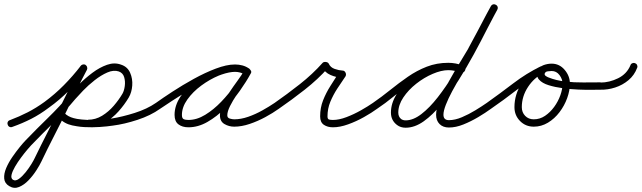

<svg xmlns="http://www.w3.org/2000/svg" viewBox="-37 -581 3055 914"><path d="M0 13Q-3 6 0 -0.5Q3 -7 10 -9Q55 -26 95 -46.5Q135 -67 175 -96Q224 -132 267 -175.5Q310 -219 347 -267Q351 -273 358.5 -274Q366 -275 371 -271Q377 -267 378 -259.5Q379 -252 375 -247Q337 -196 292 -150.5Q247 -105 195 -68Q154 -37 112 -15.5Q70 6 22 23Q15 26 8.5 23Q2 20 0 13ZM377 -249Q352 -202 329 -154.5Q306 -107 283 -59Q253 3 221.5 64Q190 125 160 188Q152 205 136 230Q120 255 99 277Q78 299 54 309Q30 319 7 305Q-15 292 -17 269Q-19 246 -7.5 219Q4 192 22 166Q40 140 57.5 118.5Q75 97 85 87Q138 32 192 -20.5Q246 -73 295 -131Q312 -152 340.5 -180.5Q369 -209 403 -234.5Q437 -260 472.5 -272.5Q508 -285 540 -273Q540 -273 540 -273Q540 -273 540 -273Q540 -273 540 -273Q540 -273 540 -273Q570 -263 582.5 -234.5Q595 -206 592.5 -173.5Q590 -141 576 -117Q576 -117 576 -117Q576 -117 576 -117Q576 -117 576 -117Q576 -117 576 -117Q556 -83 527 -50.5Q498 -18 461 3Q424 24 382 24Q382 24 382 24Q382 24 382 24Q382 24 382 24Q382 24 382 24Q345 24 307 16Q269 8 243 -20Q238 -26 238.5 -33Q239 -40 244 -45Q250 -50 257 -49.5Q264 -49 269 -44Q289 -21 321.5 -16Q354 -11 382 -10Q382 -10 382 -10Q382 -10 382 -10Q382 -10 382 -10.5Q382 -11 382 -11Q418 -11 449 -30Q480 -49 504.5 -77.5Q529 -106 546 -135Q546 -135 546 -135Q546 -135 546 -135Q546 -135 546 -135Q546 -135 546 -135Q554 -149 557 -171.5Q560 -194 554 -214Q548 -234 528 -241Q528 -241 528 -241Q528 -241 528 -241Q528 -241 528 -241Q528 -241 528 -241Q504 -249 474 -236Q444 -223 413.5 -199Q383 -175 358.5 -149.5Q334 -124 321 -109Q272 -50 218 3Q164 56 111 111Q106 116 92.5 132Q79 148 63 169.5Q47 191 34.5 212.5Q22 234 18 251Q14 268 25 275Q37 282 53 270.5Q69 259 85 239Q101 219 112.5 200Q124 181 128 172Q158 110 189.5 48.5Q221 -13 251 -75Q275 -122 298 -170Q321 -218 345 -265Q349 -271 356 -273.5Q363 -276 369 -273Q375 -269 377.5 -262Q380 -255 377 -249ZM269 -44Q285 -26 314 -18.5Q343 -11 377 -10Q411 -9 443 -12Q475 -15 496 -17Q496 -17 496 -17Q496 -17 496 -17Q496 -17 496 -17Q496 -17 496 -17Q546 -25 604.5 -43.5Q663 -62 705 -91Q711 -95 718 -94Q725 -93 729 -87Q733 -81 732 -74Q731 -67 725 -63Q680 -31 617.5 -10.5Q555 10 500 17Q500 17 500 17Q500 17 500 17Q500 17 500 17Q500 17 500 17Q474 21 438 23.5Q402 26 364.5 24Q327 22 295 12Q263 2 243 -20Q238 -26 238.5 -33Q239 -40 244 -45Q250 -50 257 -49.5Q264 -49 269 -44Z M705 -91Q737 -114 784.5 -145Q832 -176 885.5 -205.5Q939 -235 990.5 -254.5Q1042 -274 1083 -274Q1100 -274 1117 -269.5Q1134 -265 1148 -255Q1155 -250 1155.5 -243.5Q1156 -237 1153 -232Q1149 -226 1142.5 -224Q1136 -222 1129 -226Q1107 -239 1081 -239Q1047 -239 1004 -221Q961 -203 921 -173.5Q881 -144 855 -107.5Q829 -71 829 -34Q829 -18 837 -14Q845 -10 860 -10Q900 -10 940 -34.5Q980 -59 1016 -96.5Q1052 -134 1080 -174.5Q1108 -215 1126 -246Q1130 -254 1137 -255Q1144 -256 1149 -253Q1155 -250 1158 -243.5Q1161 -237 1156 -230Q1146 -211 1127.5 -184.5Q1109 -158 1090 -130Q1071 -102 1058 -76Q1045 -50 1045 -32Q1045 -20 1057 -16.5Q1069 -13 1078 -13Q1110 -13 1144.5 -25Q1179 -37 1212 -55.5Q1245 -74 1270 -91Q1276 -95 1283 -94Q1290 -93 1294 -87Q1298 -81 1297 -74Q1296 -67 1290 -63Q1262 -43 1226 -23.5Q1190 -4 1151.5 9Q1113 22 1078 22Q1053 22 1031.5 9.5Q1010 -3 1010 -32Q1010 -57 1023 -85Q1036 -113 1055 -141.5Q1074 -170 1093.5 -196.5Q1113 -223 1126 -246Q1130 -254 1137 -255.5Q1144 -257 1149 -253Q1155 -250 1158 -243.5Q1161 -237 1156 -230Q1136 -193 1105 -149Q1074 -105 1034.5 -65.5Q995 -26 950.5 -0.5Q906 25 860 25Q831 25 812.5 11Q794 -3 794 -34Q794 -79 822.5 -121.5Q851 -164 895.5 -198.5Q940 -233 990 -253.5Q1040 -274 1081 -274Q1117 -274 1147 -256Q1154 -252 1154.5 -245Q1155 -238 1151 -232Q1148 -227 1141.5 -224.5Q1135 -222 1128 -227Q1118 -234 1106 -236.5Q1094 -239 1083 -239Q1055 -239 1017.5 -226Q980 -213 938.5 -192Q897 -171 856.5 -147Q816 -123 781.5 -100.5Q747 -78 725 -63Q719 -59 712 -60Q705 -61 701 -67Q697 -73 698 -80Q699 -87 705 -91Z M1266 -67Q1261 -73 1262.5 -80Q1264 -87 1270 -91Q1329 -132 1390 -180Q1451 -228 1499 -282Q1504 -287 1514 -286Q1524 -285 1528 -278Q1536 -260 1556 -253Q1576 -246 1594 -245Q1603 -245 1608 -235Q1612 -226 1608 -218Q1588 -189 1568.5 -159Q1549 -129 1535.5 -96.5Q1522 -64 1522 -27Q1522 -14 1529.5 -12Q1537 -10 1548 -10Q1577 -10 1612.5 -23.5Q1648 -37 1681.5 -56Q1715 -75 1738 -91Q1744 -95 1751 -94Q1758 -93 1762 -87Q1766 -81 1765 -74Q1764 -67 1758 -63Q1732 -44 1695.5 -23.5Q1659 -3 1620 11Q1581 25 1548 25Q1522 25 1504.5 13Q1487 1 1487 -27Q1487 -68 1501 -103.5Q1515 -139 1536 -172Q1557 -205 1578 -238Q1581 -241 1585 -237.5Q1589 -234 1592 -228Q1595 -221 1595.5 -215.5Q1596 -210 1592 -211Q1564 -212 1536.5 -224Q1509 -236 1496 -262Q1495 -266 1500 -267Q1505 -268 1512 -267Q1518 -266 1523 -263.5Q1528 -261 1525 -258Q1476 -203 1413.5 -154Q1351 -105 1290 -63Q1284 -58 1277 -59.5Q1270 -61 1266 -67Z M1738 -91Q1780 -120 1821 -153Q1862 -186 1904.5 -215.5Q1947 -245 1994.5 -263.5Q2042 -282 2097 -282Q2115 -282 2132.5 -278.5Q2150 -275 2166 -270Q2173 -267 2176.5 -261Q2180 -255 2178 -248Q2175 -241 2169 -237.5Q2163 -234 2156 -236Q2141 -241 2126.5 -244Q2112 -247 2097 -247Q2046 -247 2001 -228.5Q1956 -210 1915.5 -181.5Q1875 -153 1836 -121Q1797 -89 1758 -63Q1752 -58 1745 -59.5Q1738 -61 1734 -67Q1729 -73 1730.5 -80Q1732 -87 1738 -91ZM2177 -247Q2175 -240 2168.5 -237Q2162 -234 2155 -237Q2140 -242 2126.5 -244.5Q2113 -247 2097 -247Q2064 -247 2023 -229.5Q1982 -212 1944.5 -182.5Q1907 -153 1883 -117Q1859 -81 1859 -45Q1859 -25 1873 -14Q1882 -8 1894 -8Q1930 -8 1969 -38Q2008 -68 2047 -118Q2086 -168 2123 -228.5Q2160 -289 2193 -350.5Q2226 -412 2253.5 -465Q2281 -518 2300 -552Q2303 -558 2310 -560Q2317 -562 2324 -558Q2330 -555 2332 -548Q2334 -541 2330 -534Q2309 -497 2281 -441.5Q2253 -386 2218.5 -322.5Q2184 -259 2145 -197.5Q2106 -136 2064.5 -85Q2023 -34 1980 -3.5Q1937 27 1894 27Q1870 27 1853 14Q1824 -8 1824 -45Q1824 -89 1850.5 -131.5Q1877 -174 1919.5 -208Q1962 -242 2009 -262Q2056 -282 2097 -282Q2132 -282 2167 -269Q2174 -267 2177 -260.5Q2180 -254 2177 -247ZM2330 -535Q2304 -484 2277 -434Q2250 -384 2223 -334Q2223 -334 2223 -334Q2223 -334 2223 -334Q2223 -333 2223 -333Q2223 -333 2223 -333Q2211 -313 2193 -282.5Q2175 -252 2154.5 -216.5Q2134 -181 2115.5 -146.5Q2097 -112 2085.5 -82.5Q2074 -53 2074 -35Q2074 -9 2100 -9Q2129 -9 2162 -23Q2195 -37 2226 -56Q2257 -75 2280 -91Q2286 -95 2293 -94Q2300 -93 2304 -87Q2308 -81 2307 -74Q2306 -67 2300 -63Q2274 -44 2239.5 -23.5Q2205 -3 2169 11.5Q2133 26 2100 26Q2072 26 2055.5 9.5Q2039 -7 2039 -35Q2039 -64 2056.5 -105.5Q2074 -147 2099.5 -193Q2125 -239 2150.5 -280.5Q2176 -322 2193 -351Q2193 -351 2193 -351Q2193 -351 2193 -350Q2192 -350 2192 -350Q2192 -350 2192 -350Q2219 -400 2246 -450.5Q2273 -501 2300 -551Q2303 -558 2310 -560Q2317 -562 2323 -558Q2330 -555 2332 -548Q2334 -541 2330 -535Z M2280 -91Q2342 -135 2405.5 -183.5Q2469 -232 2537 -265Q2543 -268 2550 -266Q2557 -264 2560 -257Q2563 -251 2561 -244Q2559 -237 2552 -234Q2485 -201 2423 -153Q2361 -105 2300 -63Q2294 -59 2287 -60Q2280 -61 2276 -67Q2272 -73 2273 -80Q2274 -87 2280 -91ZM2560 -257Q2563 -250 2560.5 -243.5Q2558 -237 2552 -234Q2506 -212 2476.5 -167Q2447 -122 2447 -71Q2447 -46 2463 -29.5Q2479 -13 2504 -13Q2533 -13 2557.5 -29.5Q2582 -46 2601 -72Q2620 -98 2630.5 -127.5Q2641 -157 2641 -183Q2641 -204 2626.5 -223.5Q2612 -243 2589 -243Q2583 -243 2571 -241.5Q2559 -240 2557 -232Q2557 -232 2557 -232Q2557 -232 2556 -232Q2556 -232 2556 -232Q2556 -232 2556 -232Q2554 -224 2561.5 -219Q2569 -214 2575 -212Q2610 -198 2653 -193Q2696 -188 2740 -188.5Q2784 -189 2821 -189Q2828 -188 2833.5 -183Q2839 -178 2839 -171Q2838 -164 2833 -158.5Q2828 -153 2821 -154Q2810 -154 2782 -153.5Q2754 -153 2717 -154.5Q2680 -156 2642.5 -161Q2605 -166 2574.5 -175.5Q2544 -185 2529 -202Q2514 -219 2524 -244Q2524 -244 2524 -244Q2524 -244 2524 -244Q2523 -244 2523 -244Q2523 -244 2523 -244Q2531 -264 2550.5 -271Q2570 -278 2589 -278Q2626 -278 2651 -248.5Q2676 -219 2676 -183Q2676 -150 2663 -114Q2650 -78 2626.5 -47Q2603 -16 2571.5 3Q2540 22 2504 22Q2465 22 2438.5 -5Q2412 -32 2412 -71Q2412 -132 2447 -186Q2482 -240 2537 -265Q2544 -268 2550.5 -265.5Q2557 -263 2560 -257Z M2804 -171Q2804 -178 2809 -183.5Q2814 -189 2821 -188Q2864 -188 2905.5 -208.5Q2947 -229 2964 -270Q2966 -277 2973 -280Q2980 -283 2986 -280Q2993 -278 2996 -271Q2999 -264 2996 -258Q2983 -223 2955 -199.5Q2927 -176 2891.5 -164.5Q2856 -153 2821 -154Q2814 -154 2808.5 -159Q2803 -164 2804 -171Z"/></svg>

Font: FRB American Cursive Guidelines Arrows
Style: Italic
Weight: 400
Italic angle: -25°
Version: Version 2.0;Modular Font Editor K font №1